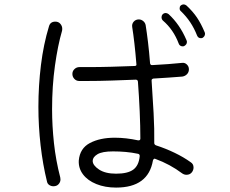

<svg xmlns="http://www.w3.org/2000/svg" viewBox="-20 -838 1040 870"><path d="M897 -666Q895 -665 890 -665Q878 -665 873 -677Q860 -710 842 -737Q824 -764 799 -788Q794 -792 794 -800Q794 -808 798 -812Q804 -818 813 -818Q818 -818 825 -813Q854 -786 872.5 -758.5Q891 -731 907 -693Q908 -691 908.5 -689Q909 -687 909 -685Q909 -673 897 -666ZM814 -629Q812 -628 807 -628Q802 -628 797 -631Q792 -634 790 -640Q766 -704 718 -745Q712 -751 712 -760Q712 -767 716 -772Q722 -779 731 -779Q737 -779 744 -774Q795 -727 825 -656Q826 -654 826.5 -652Q827 -650 827 -648Q827 -636 814 -629ZM506 12Q456 12 416.5 -4Q377 -20 356 -48Q335 -76 337 -111Q342 -166 387.5 -190Q433 -214 500 -214Q551 -214 606 -202H608Q616 -202 616 -210Q616 -266 613 -333.5Q610 -401 605 -468Q604 -477 595 -477Q543 -475 486 -473Q429 -471 373 -471H339Q326 -471 317 -480.5Q308 -490 308 -503Q308 -516 317.5 -525Q327 -534 340 -534H381Q431 -534 484.5 -535.5Q538 -537 590 -539Q600 -539 598 -548Q594 -598 589 -641.5Q584 -685 579 -716Q577 -730 586 -740Q595 -750 609 -750Q620 -750 629 -742.5Q638 -735 640 -724Q645 -693 650.5 -648Q656 -603 660 -551Q662 -542 670 -543Q708 -545 741.5 -547.5Q775 -550 804 -553Q817 -555 826.5 -546Q836 -537 836 -524Q836 -511 827.5 -502Q819 -493 806 -491Q778 -489 745.5 -486.5Q713 -484 675 -482Q666 -480 667 -472Q672 -399 676 -325.5Q680 -252 679 -190Q679 -182 688 -179Q731 -165 771.5 -145.5Q812 -126 844 -103Q857 -95 857 -79Q857 -68 850 -58Q841 -46 825 -46Q815 -46 806 -52Q750 -94 684 -118Q683 -118 682.5 -118.5Q682 -119 681 -119Q676 -119 673 -111Q652 12 506 12ZM222 6Q212 6 203.5 0.5Q195 -5 193 -15Q174 -92 164 -179Q154 -266 154 -354Q154 -449 165.5 -543Q177 -637 202 -719Q208 -740 231 -740Q245 -740 253.5 -730Q262 -720 262 -708Q262 -701 261 -698Q242 -633 229 -540.5Q216 -448 216 -343Q216 -268 224.5 -189.5Q233 -111 253 -34Q254 -31 254 -25Q254 -13 245.5 -3.5Q237 6 222 6ZM506 -51Q559 -51 584 -69.5Q609 -88 613 -130V-132Q613 -139 606 -141Q578 -147 549.5 -149.5Q521 -152 492 -152Q443 -152 421.5 -139Q400 -126 400 -109Q400 -89 428.5 -70Q457 -51 506 -51Z"/></svg>

Font: Kiwi Maru Light
Style: Regular
Weight: 300
Designer: Hiroki-Chan
Version: Version 1.100